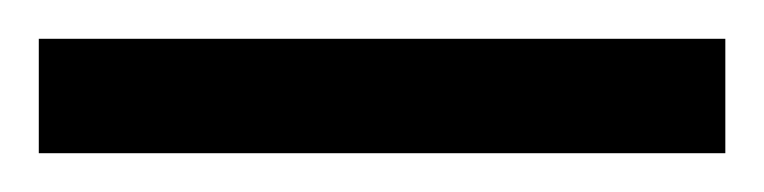

<svg xmlns="http://www.w3.org/2000/svg" viewBox="-23 -839 394 99"><path d="M-3 -760H351V-819H-3Z"/></svg>

Font: Noto Serif ExtraCondensed Thin
Style: Regular
Weight: 100
Width: 2
Designer: Monotype Design Team
Foundry: Monotype Imaging Inc.
Version: Version 2.013